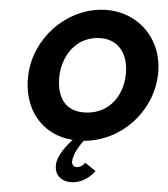

<svg xmlns="http://www.w3.org/2000/svg" viewBox="-20 -285 345 394"><path d="M38 -131C29 -63 65 -8 129 2C118 12 97 34 95 52C91 79 112 89 129 89C158 89 176 66 176 66L155 49C155 49 148 58 138 58C132 58 127 53 128 46C131 25 152 4 152 4C228 4 294 -54 304 -130C314 -206 261 -265 188 -265C115 -265 48 -207 38 -131ZM102 -130C107 -169 134 -207 180 -207C227 -207 243 -169 238 -130C233 -91 207 -54 159 -54C110 -54 97 -91 102 -130Z"/></svg>

Font: Hussar Tani
Style: DwaKurs
Weight: 700
Foundry: Cannot Into Space Fonts
Version: Version 0.92